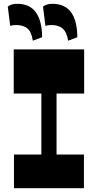

<svg xmlns="http://www.w3.org/2000/svg" viewBox="-20 -990 515 1010"><path d="M197.5 -133.7V-543H277.5V-133.7ZM53.5 0V-177H421.5V0ZM52.2 -498V-730H422.7V-498ZM338.5 -776Q330.7 -822.8 308.9 -840.5Q287 -858.3 251.2 -858.3Q239 -858.3 232 -857.1Q225 -856 219 -854L206.2 -955.2Q224.5 -970 255 -970Q321.2 -970 353.9 -925.4Q386.5 -880.7 386.7 -794ZM152.5 -776Q146 -822.3 124.4 -840.3Q102.7 -858.3 64.7 -858.3Q53.2 -858.3 46.1 -857.1Q39 -856 33.7 -854L21 -955.2Q38.2 -970 70 -970Q137 -970 169.1 -924.6Q201.2 -879.2 201.5 -794Z"/></svg>

Font: Savate ExtraLight
Style: Regular
Weight: 200
Designer: Max Esnée
Foundry: Plomb Type
Version: Version 2.000